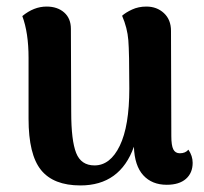

<svg xmlns="http://www.w3.org/2000/svg" viewBox="-20 -550 621 585"><path d="M567 -54Q567 -23 546.5 -5Q526 13 488 13Q443 13 416.5 -16Q390 -45 388 -103Q346 15 225 15Q143 15 105 -32Q67 -79 67 -188V-374Q67 -450 48 -501Q83 -530 122 -530Q155 -530 175.5 -512Q196 -494 196 -462L197 -208Q197 -122 212 -84Q227 -46 268 -46Q316 -46 345 -106Q374 -166 374 -280Q374 -390 371 -427.5Q368 -465 352 -502Q363 -512 382.5 -521Q402 -530 426 -530Q458 -530 479.5 -510Q501 -490 501 -456L502 -135Q502 -107 508 -95Q514 -83 528 -83Q545 -83 554 -94Q567 -75 567 -54Z"/></svg>

Font: Arima Madurai Black
Style: Regular
Weight: 900
Designer: Joana Correia and Natanael Gama
Foundry: NDISCOVER
Version: Version 1.019